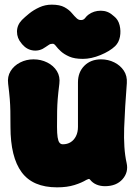

<svg xmlns="http://www.w3.org/2000/svg" viewBox="-20 -780 581 825"><path d="M524 -80Q533 -40 506.5 -10Q480 20 431 20Q411 20 394.5 13Q378 6 367 -8Q364 -12 359.5 -10.5Q355 -9 351 -7Q341 -1 328.5 4.5Q316 10 300 15Q284 20 265.5 22.5Q247 25 225 25Q121 25 73 -40Q25 -105 25 -235Q25 -277 24.5 -303Q24 -329 22 -354.5Q20 -380 15 -420Q11 -451 25.5 -474.5Q40 -498 66.5 -511.5Q93 -525 124 -525Q156 -525 183 -511.5Q210 -498 224.5 -474.5Q239 -451 235 -420Q230 -380 228 -354.5Q226 -329 225.5 -303Q225 -277 225 -235Q225 -207 227.5 -190.5Q230 -174 235.5 -167Q241 -160 250 -160Q269 -160 283.5 -169Q298 -178 306.5 -195Q315 -212 315 -235Q315 -277 315 -304Q315 -331 315 -357.5Q315 -384 315 -426Q315 -470 342.5 -497.5Q370 -525 414 -525Q445 -525 471 -512Q497 -499 512 -476.5Q527 -454 525 -423Q521 -371 518 -322.5Q515 -274 513.5 -230.5Q512 -187 514.5 -149Q517 -111 524 -80ZM72 -594Q53 -616 53 -644Q53 -672 74 -694Q86 -706 105 -721.5Q124 -737 149 -748.5Q174 -760 202 -760Q237 -760 257 -749Q277 -738 288.5 -724Q300 -710 310.5 -700.5Q321 -691 336 -695Q342 -697 347 -704Q352 -711 360 -717Q383 -734 413 -734Q443 -734 465 -714L470 -710Q488 -696 494 -671.5Q500 -647 495.5 -622.5Q491 -598 475 -582Q452 -560 412 -543.5Q372 -527 336 -527Q300 -527 277.5 -537Q255 -547 241.5 -559.5Q228 -572 220.5 -582Q213 -592 207 -592Q197 -592 191 -588Q185 -584 176 -578Q152 -560 124 -563Q96 -566 76 -589Z"/></svg>

Font: Winky Sans Black
Style: Regular
Weight: 900
Designer: Simon Atzbach
Foundry: typofactur
Version: Version 1.205